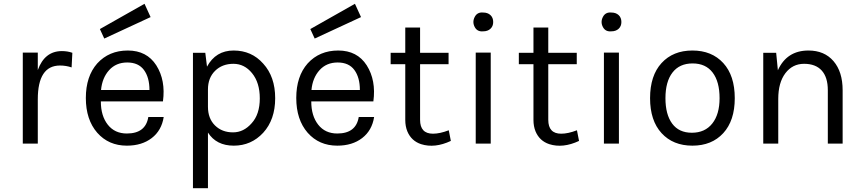

<svg xmlns="http://www.w3.org/2000/svg" viewBox="-20 -756 4542 1011"><path d="M296 -411Q179 -411 179 -233V0H100V-479H179V-387Q215 -487 306 -487Q336 -487 361 -478L357 -401Q328 -411 296 -411Z M842 -140H761Q747 -53 648 -53Q584 -53 547.5 -99.5Q511 -146 511 -222H838Q853 -333 803 -412Q753 -490 653 -490Q554 -490 492 -422Q432 -354 432 -240Q432 -126 492 -57Q552 11 648 11Q727 11 779 -29Q831 -69 842 -140ZM767 -282H512Q518 -346 554.5 -386.5Q591 -427 650 -427Q709 -427 738 -387.5Q767 -348 767 -282ZM506 -603 741 -736 773 -666 529 -553Z M996 -478H1061L1070 -405Q1116 -490 1210 -490Q1305 -490 1366 -421Q1429 -352 1429 -239Q1429 -126 1366 -57Q1303 11 1211 11Q1119 11 1075 -58V235H996ZM1075 -285V-194Q1075 -132 1112 -95.5Q1149 -59 1207 -59Q1263 -59 1305 -107Q1348 -154 1348 -238Q1348 -321 1307 -371Q1267 -420 1209 -420Q1150 -420 1112.5 -383Q1075 -346 1075 -285Z M1950 -140H1869Q1855 -53 1756 -53Q1692 -53 1655.5 -99.5Q1619 -146 1619 -222H1946Q1961 -333 1911 -412Q1861 -490 1761 -490Q1662 -490 1600 -422Q1540 -354 1540 -240Q1540 -126 1600 -57Q1660 11 1756 11Q1835 11 1887 -29Q1939 -69 1950 -140ZM1875 -282H1620Q1626 -346 1662.5 -386.5Q1699 -427 1758 -427Q1817 -427 1846 -387.5Q1875 -348 1875 -282ZM1614 -603 1849 -736 1881 -666 1637 -553Z M2343 -70 2354 -14Q2269 26 2197 3Q2146 -14 2125 -64Q2114 -91 2114 -124V-418H2037V-478H2114V-611H2192V-478H2342V-418H2192V-125Q2192 -52 2260 -52Q2296 -52 2343 -70Z M2564 0H2485V-479H2564ZM2524 -591Q2493 -588 2479.5 -614Q2466 -640 2479.5 -666.5Q2493 -693 2524 -690Q2548 -690 2562.5 -676.5Q2577 -663 2577 -640Q2577 -618 2562.5 -604.5Q2548 -591 2524 -591Z M3018 -70 3029 -14Q2944 26 2872 3Q2821 -14 2800 -64Q2789 -91 2789 -124V-418H2712V-478H2789V-611H2867V-478H3017V-418H2867V-125Q2867 -52 2935 -52Q2971 -52 3018 -70Z M3239 0H3160V-479H3239ZM3199 -591Q3168 -588 3154.5 -614Q3141 -640 3154.5 -666.5Q3168 -693 3199 -690Q3223 -690 3237.5 -676.5Q3252 -663 3252 -640Q3252 -618 3237.5 -604.5Q3223 -591 3199 -591Z M3849 -239Q3849 -121 3788.5 -55Q3728 11 3626 11Q3524 11 3463.5 -55Q3403 -121 3403 -239Q3403 -358 3463.5 -424Q3524 -490 3626 -490Q3728 -490 3788.5 -424Q3849 -358 3849 -239ZM3769 -239Q3769 -326 3732.5 -374Q3696 -422 3627 -422Q3558 -422 3521 -374Q3484 -326 3484 -239Q3484 -153 3519.5 -105Q3555 -57 3623 -57Q3692 -57 3730.5 -105.5Q3769 -154 3769 -239Z M3999 -478H4067L4076 -386Q4123 -490 4237 -490Q4321 -490 4369 -434Q4417 -378 4417 -281V0H4339V-281Q4339 -349 4307 -384.5Q4275 -420 4214 -420Q4153 -420 4115.5 -370.5Q4078 -321 4078 -235V0H3999Z"/></svg>

Font: Karla Neue
Style: Regular
Weight: 400
Designer: Jonathan Pinhorn
Foundry: PYRS Fontlab Ltd. / Made with FontLab
Version: Version 1.000;PS 001.001;hotconv 1.0.56